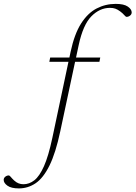

<svg xmlns="http://www.w3.org/2000/svg" viewBox="-204 -730 716 1014"><path d="M114.5 -37.5Q90 78.5 57.2 144.5Q24.5 210.5 -16 237.8Q-56.5 265 -104.5 265Q-144.5 265 -164.5 250.8Q-184.5 236.5 -184.5 220Q-184.5 210 -176 203.2Q-167.5 196.5 -157.5 196.5Q-153.5 196.5 -147.5 204Q-141.5 211.5 -129.5 223Q-117.5 234 -105.5 238.5Q-93.5 243 -80 243Q-49.5 243 -22.5 222Q4.5 201 28.2 147.8Q52 94.5 72.5 -2L157.5 -403.5H56.5L61 -426H162.5L169 -457Q189 -550.5 224.2 -605.8Q259.5 -661 306.2 -685.2Q353 -709.5 407 -709.5Q450.5 -709.5 471 -695.2Q491.5 -681 491.5 -664.5Q491.5 -654.5 483 -647.8Q474.5 -641 464.5 -641Q460 -641 452 -650.5Q444 -660 430.5 -670Q417 -680 405.2 -684.2Q393.5 -688.5 376.5 -688.5Q322.5 -688.5 278.5 -643.8Q234.5 -599 211.5 -491.5L197.5 -426H325.5L321 -403.5H192.5Z"/></svg>

Font: Newsreader Text ExtraLight
Style: Italic
Weight: 275
Italic angle: -17°
Designer: Hugues Gentile
Foundry: Production Type
Version: Version 1.001